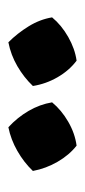

<svg xmlns="http://www.w3.org/2000/svg" viewBox="111 -892 207 470"><g transform="rotate(-90 215.0 -656.5)"><path d="M139 -740Q163 -718 179 -690.5Q195 -663 200 -633Q181 -610 152.5 -593.5Q124 -577 94 -573Q71 -591 54.5 -619.5Q38 -648 32 -680Q53 -702 81 -718Q109 -734 139 -740ZM347 -740Q369 -718 386 -690.5Q403 -663 408 -633Q389 -610 360 -593.5Q331 -577 302 -573Q278 -591 261.5 -619.5Q245 -648 240 -680Q261 -702 288.5 -718Q316 -734 347 -740Z"/></g></svg>

Font: Piazzolla SC
Style: Bold
Weight: 700
Designer: Juan Pablo del Peral
Foundry: Huerta Tipografica
Version: Version 1.330